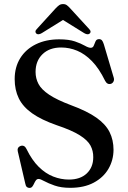

<svg xmlns="http://www.w3.org/2000/svg" viewBox="-20 -906 629 942"><path d="M324.5 15.5Q280 15.5 248.5 4.5Q217 -6.5 197.5 -17.2Q178 -28 169.5 -28Q161.5 -28 156.5 -21.5Q151.5 -15 147.5 -6Q143.5 3 138.5 9.5Q133.5 16 124.5 16Q116.5 16 111.2 11Q106 6 104 -5.5L67 -164.5Q65 -173.5 68.8 -180.2Q72.5 -187 81 -190Q90.5 -193 97.8 -189.2Q105 -185.5 110 -175Q136.5 -120.5 170 -87.5Q203.5 -54.5 241.2 -39.8Q279 -25 318 -25Q374 -25 405.8 -55.2Q437.5 -85.5 437.5 -134.5Q438 -165.5 424 -191.8Q410 -218 371 -242.5Q332 -267 257.5 -292Q183 -318 137.8 -350Q92.5 -382 72.2 -423.5Q52 -465 52 -518Q52 -576.5 79.2 -620.5Q106.5 -664.5 156 -688.8Q205.5 -713 270.5 -713Q318 -713 347.8 -702.8Q377.5 -692.5 395.8 -682Q414 -671.5 425 -671.5Q436 -671.5 440 -682Q444 -692.5 448.8 -703.2Q453.5 -714 466 -714Q474.5 -714 479.8 -708.5Q485 -703 489.5 -688.5L538 -525Q541 -515 537.2 -506.8Q533.5 -498.5 525 -495Q515.5 -492 508.2 -495.8Q501 -499.5 496 -509Q466 -570.5 431.2 -606Q396.5 -641.5 358.5 -657.2Q320.5 -673 280 -673Q222.5 -673 188.5 -640Q154.5 -607 154.5 -553Q154.5 -521.5 168.8 -494.2Q183 -467 221 -441.5Q259 -416 329.5 -389.5Q407 -361 452.5 -329Q498 -297 517.5 -258.2Q537 -219.5 537 -170.5Q536.5 -119.5 511.8 -77.2Q487 -35 439.8 -9.8Q392.5 15.5 324.5 15.5ZM309 -820.5H269L393 -743.5Q410 -733.5 419.5 -741Q424 -744 424.2 -750.2Q424.5 -756.5 418 -763L324.5 -865Q315.5 -875 308 -880.5Q300.5 -886 289.5 -886Q278 -886 270.2 -880.5Q262.5 -875 253 -865L160 -763Q153.5 -756.5 154 -750.2Q154.5 -744 158.5 -741Q168 -733.5 185 -743.5Z"/></svg>

Font: Fraunces 17pt
Style: Regular
Weight: 400
Version: Version 1.000;[b76b70a41]